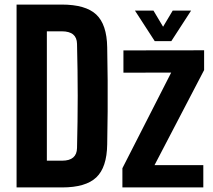

<svg xmlns="http://www.w3.org/2000/svg" viewBox="-20 -820 931 840"><path d="M52.5 0V-800H250Q354.5 -800 401 -756.5Q447.5 -713 449 -613Q450.5 -537 451 -468.8Q451.5 -400.5 451 -332.2Q450.5 -264 449 -188Q447.5 -87.5 401.2 -43.8Q355 0 251.5 0ZM185 -117H251.5Q284 -117 300.2 -131Q316.5 -145 317 -172.5Q318.5 -232 319.2 -288.5Q320 -345 320 -400.5Q320 -456 319.2 -512.5Q318.5 -569 317 -628Q316.5 -655.5 300 -669.2Q283.5 -683 250 -683H185ZM515.5 0V-84L729 -502.5L520 -502V-599.5L873 -600V-513.5L656 -97.5H869.5V0ZM657 -640 570.5 -773.5H651.5L693.5 -703L735.5 -773.5H816L729.5 -640Z"/></svg>

Font: Big Shoulders Text Thin ExtraBold
Style: Regular
Weight: 800
Version: Version 2.002